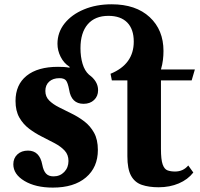

<svg xmlns="http://www.w3.org/2000/svg" viewBox="-20 -840 907 872"><path d="M220 12Q141.5 12 91 -18.2Q40.5 -48.5 40.5 -94Q40.5 -121.5 59 -138.8Q77.5 -156 107 -156Q160 -156 172 -92Q177 -65 188.8 -52Q200.5 -39 223 -39Q252.5 -39 271.8 -59Q291 -79 291 -109Q291 -137 273.8 -155.8Q256.5 -174.5 229 -189.2Q201.5 -204 170.8 -219.2Q140 -234.5 112.5 -255.2Q85 -276 67.8 -306.2Q50.5 -336.5 50.5 -381.5Q50.5 -455.5 101 -496Q151.5 -536.5 243.5 -536.5Q257 -536.5 270 -535.8Q283 -535 296 -532.5V-536.5Q270 -553 255.5 -581.8Q241 -610.5 241 -641Q241 -693 273.2 -733.5Q305.5 -774 361.2 -797.2Q417 -820.5 487 -820.5Q597 -820.5 659.8 -762.2Q722.5 -704 722.5 -608.5Q722.5 -588.5 720 -567.8Q717.5 -547 711 -524.5H865L850.5 -475H711V-164Q711 -115 718.8 -93.2Q726.5 -71.5 741 -66.2Q755.5 -61 775 -61Q812 -61 835 -88.5L858 -56.5Q833 -24.5 792 -7Q751 10.5 700.5 10.5Q656 10.5 624 -0.5Q592 -11.5 575.2 -42Q558.5 -72.5 558.5 -130.5V-475H488L482 -505Q587.5 -548 587.5 -651Q587.5 -707.5 557.8 -737.8Q528 -768 472.5 -768Q411.5 -768 378.5 -729.8Q345.5 -691.5 345.5 -621Q345.5 -582 355 -550.2Q364.5 -518.5 384 -501Q425.5 -471 425.5 -430.5Q425.5 -403 407.2 -385.8Q389 -368.5 359.5 -368.5Q304 -368.5 294 -432.5Q288 -464.5 279.5 -474.8Q271 -485 250 -485Q220.5 -485 203.2 -469.2Q186 -453.5 186 -427Q186 -401 203.2 -383.8Q220.5 -366.5 247.8 -352.8Q275 -339 305.2 -324.2Q335.5 -309.5 362.8 -288.8Q390 -268 407.2 -237Q424.5 -206 424.5 -159Q424.5 -80 370.2 -34Q316 12 220 12Z"/></svg>

Font: Libre Caslon Text
Style: Bold
Weight: 700
Designer: Pablo Impallari, Rodrigo Fuenzalida, Katja Schimmel
Foundry: Pablo Impallari, Rodrigo Fuenzalida
Version: Version 2.000